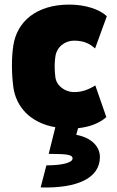

<svg xmlns="http://www.w3.org/2000/svg" viewBox="-20 -549 510 836"><path d="M182 171 157 267C315 272 415 227 415 135C415 87 376 50 312 38L320 9C364 5 410 -10 443 -39L395 -177C359 -155 332 -148 302 -148C264 -148 225 -175 221 -214C217 -245 217 -275 221 -302C227 -346 264 -372 302 -372C343 -372 370 -360 394 -338L445 -478C414 -509 350 -529 282 -529C138 -529 54 -455 38 -351C33 -318 32 -289 32 -261C32 -233 34 -201 38 -170C50 -83 112 -14 221 5L192 121C275 121 296 125 296 141C296 159 252 171 182 171Z"/></svg>

Font: Finlandica Black
Style: Regular
Weight: 900
Designer: Niklas Ekholm, Juho Hiilivirta, Jaakko Suomalainen
Foundry: Helsinki Type Studio
Version: Version 2.000;Glyphs 3.2 (3202)